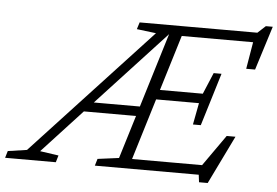

<svg xmlns="http://www.w3.org/2000/svg" viewBox="-127 -816 1337 926"><g transform="rotate(5 541.5 -353.0)"><path d="M91.5 -46.5 181.5 -33.5 171.5 0H-74L-64 -33.5L28 -47L598.5 -662L505 -673.5L515.5 -707H1085.5L1123.5 -742H1157L1090 -529H1047L1069 -659.5H723.5L641.5 -391H849L892.5 -494.5H930.5L891.5 -366.5L852.5 -239H814.5L834.5 -344H627L536.5 -47.5H875.5L981.5 -198H1024L910 36H868L863.5 0H360.5L370.5 -33.5L473.5 -47L537.5 -256H285ZM329 -303H552L662 -663Z"/></g></svg>

Font: Newsreader Caption Light
Style: Italic
Weight: 300
Italic angle: -17°
Designer: Hugues Gentile
Foundry: Production Type
Version: Version 1.001